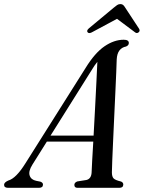

<svg xmlns="http://www.w3.org/2000/svg" viewBox="-64 -898 688 918"><path d="M91 -111Q71 -79 77.8 -58.8Q84.5 -38.5 109 -33.5L129 -29.5Q141.5 -25 141.5 -15.5Q141.5 0 122.5 0H-25.5Q-44.5 0 -44.5 -14.5Q-44.5 -26 -24 -35Q12.5 -45 57.5 -117L345.5 -573.5Q389.5 -645 435.5 -676.5Q481.5 -708 527.5 -708Q552 -708 552 -692.5Q552 -681 538.5 -675.5Q519 -672 507.2 -657Q495.5 -642 494 -613.5Q493.5 -594 491.8 -552.2Q490 -510.5 487.5 -455.5Q485 -400.5 482.2 -341.5Q479.5 -282.5 477 -228Q474.5 -173.5 472.8 -132.5Q471 -91.5 471 -74Q471 -55 478.2 -46Q485.5 -37 515 -30Q525.5 -25.5 525.5 -15.5Q525 0 507 0H306.5Q291.5 0 291.5 -14Q291.5 -25 305.5 -30.5L349.5 -37.5Q372.5 -43.5 374 -73.5Q374.5 -92.5 376.8 -131.8Q379 -171 382 -221H160ZM369 -554.5 177.5 -249.5H383.5Q387 -312 390.5 -379.8Q394 -447.5 397 -506.8Q400 -566 401.5 -602.5Q395 -594.5 387 -583Q379 -571.5 369 -554.5ZM597.5 -742.5Q589 -736.5 579 -745.5L495.5 -808L379 -745.5Q362.5 -735.5 355.5 -743Q348 -751 361 -762.5L479.5 -861Q489 -869 496 -873.8Q503 -878.5 511.5 -878.5Q520 -878.5 525 -874Q530 -869.5 535 -861L601 -760.5Q607.5 -749.5 597.5 -742.5Z"/></svg>

Font: Fraunces 144pt S050
Style: Italic
Weight: 400
Italic angle: -16°
Version: Version 1.000; ttfautohint (v1.8.3)